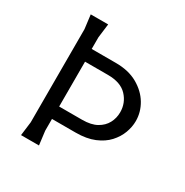

<svg xmlns="http://www.w3.org/2000/svg" viewBox="-162 -832 930 964"><g transform="rotate(30 303.5 -350.0)"><path d="M90 0 100 -80V-620L90 -700H191L181 -620V-552H321Q395 -552 447 -522.5Q499 -493 526.5 -447Q554 -401 554 -349Q554 -315 541 -280Q528 -245 500.5 -215Q473 -185 428.5 -166.5Q384 -148 321 -148H184V-80L194 0ZM184 -220H317Q369 -220 401 -238Q433 -256 448.5 -285Q464 -314 464 -348Q464 -402 427.5 -441Q391 -480 317 -480H184Z"/></g></svg>

Font: AR One Sans
Style: Regular
Weight: 400
Designer: Niteesh Yadav
Foundry: Niteesh Yadav
Version: Version 1.001;gftools[0.9.33]